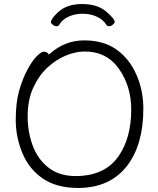

<svg xmlns="http://www.w3.org/2000/svg" viewBox="-20 -913 785 951"><path d="M267 -852Q310 -893 386 -893Q462 -893 505 -856.5Q548 -820 548 -804Q548 -798 538.5 -790.5Q529 -783 520 -783Q511 -783 506 -791Q492 -815 460.5 -830Q429 -845 389.5 -845Q350 -845 318.5 -830Q287 -815 274 -791Q269 -783 260 -783Q251 -783 241.5 -790.5Q232 -798 232 -803Q232 -819 267 -852ZM366 18Q261 18 192.5 -28.5Q124 -75 91 -154.5Q58 -234 58 -319Q58 -404 74.5 -462.5Q91 -521 114.5 -565.5Q138 -610 161 -633.5Q184 -657 197.5 -657Q211 -657 219 -647L222 -643L226 -646Q301 -713 397 -713Q493 -713 557 -667.5Q621 -622 655.5 -543.5Q690 -465 690 -375Q690 -200 612 -95Q527 18 366 18ZM399 -658Q355 -658 305.5 -637.5Q256 -617 213.5 -577Q171 -537 144 -477Q117 -417 117 -337.5Q117 -258 142.5 -190.5Q168 -123 221 -82Q274 -41 354 -41Q501 -41 569 -142Q630 -232 630 -371Q630 -485 569.5 -571.5Q509 -658 399 -658Z"/></svg>

Font: Moon Stars Kai T Light
Style: Regular
Weight: 300
Designer: GuiWonder
Version: Version 1.101